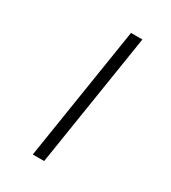

<svg xmlns="http://www.w3.org/2000/svg" viewBox="-222 -944 1044 1169"><g transform="rotate(30 300.0 -360.0)"><path d="M199 110H279L427 -830H347Z"/></g></svg>

Font: JetBrains Mono Light
Style: Italic
Weight: 336
Italic angle: -9°
Monospace: yes
Designer: Philipp Nurullin, Konstantin Bulenkov
Foundry: JetBrains
Version: Version 2.305